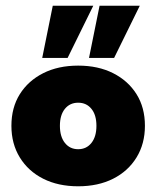

<svg xmlns="http://www.w3.org/2000/svg" viewBox="-20 -643 548 673"><path d="M254 10Q184 10 131.5 -16.5Q79 -43 49.5 -91Q20 -139 20 -202Q20 -266 49.5 -313Q79 -360 131.5 -386.5Q184 -413 254 -413Q324 -413 376.5 -386.5Q429 -360 458.5 -313Q488 -266 488 -202Q488 -139 458.5 -91Q429 -43 376.5 -16.5Q324 10 254 10ZM254 -120Q283 -120 300.5 -142Q318 -164 318 -202Q318 -240 300.5 -261.5Q283 -283 254 -283Q225 -283 207.5 -261.5Q190 -240 190 -202Q190 -164 207.5 -142Q225 -120 254 -120ZM128 -440 165 -623H307L217 -440ZM292 -440 329 -623H470L380 -440Z"/></svg>

Font: Rokkitt Black
Style: Regular
Weight: 900
Designer: Vernon Adams
Foundry: Vernon Adams
Version: Version 3.103